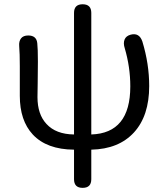

<svg xmlns="http://www.w3.org/2000/svg" viewBox="-20 -699 791 913"><path d="M373 194.3Q332 194.3 332 153.3V12.7Q202.1 11.7 135.7 -59.6Q74.2 -126 74.2 -243.2V-384.8Q74.2 -445.3 71.3 -479.5Q69.3 -502.9 80.1 -516.6Q90.8 -530.3 114.3 -530.3Q153.3 -530.3 157.2 -494.1Q160.2 -467.8 160.2 -406.2Q160.2 -374 159.2 -300.8Q158.2 -252 158.2 -237.3Q158.2 -155.3 201.2 -109.4Q246.1 -60.5 332 -59.6V-637.7Q332 -678.7 373 -678.7Q414.1 -678.7 414.1 -637.7V-369.1V-59.6Q599.6 -65.4 599.6 -288.1Q599.6 -379.9 573.2 -469.7Q565.4 -493.2 572.3 -510.7Q579.1 -528.3 601.6 -534.2Q642.6 -544.9 657.2 -501Q689.5 -394.5 689.5 -290Q689.5 -148.4 617.2 -69.3Q544.9 9.8 414.1 12.7V153.3Q414.1 194.3 373 194.3Z"/></svg>

Font: Bpmf GenSen Rounded R
Style: R
Weight: 400
Foundry: But Ko
Version: Version 1.320